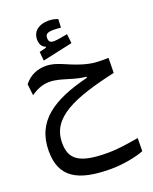

<svg xmlns="http://www.w3.org/2000/svg" viewBox="-178 -776 941 1184"><g transform="rotate(-20 293.0 -184.0)"><path d="M340.8 312C423.3 312 514.6 293 558.6 274.4L559.6 189C504.9 197.3 435.1 211.9 355.5 211.9C168.5 211.9 111.3 166 111.3 58.1C111.3 -107.9 278.3 -175.8 558.1 -239.3L559.6 -337.4C489.3 -335 452.6 -336.9 391.1 -355.5C301.3 -382.3 250 -422.9 177.7 -422.9C127 -422.9 73.7 -404.8 35.2 -354.5L43.9 -279.8C78.1 -304.2 118.2 -322.8 164.1 -322.8C209 -322.8 246.1 -309.6 297.4 -294.4C333.5 -283.7 363.8 -276.9 392.6 -274.4V-267.6C161.1 -210 16.6 -121.1 16.6 77.6C16.6 248.5 121.1 312 340.8 312ZM178.7 -458 376 -501 369.1 -562C339.8 -556.6 299.3 -548.8 280.8 -548.8C257.3 -548.8 245.6 -556.2 245.6 -581.1C245.6 -606.4 258.8 -615.7 301.8 -615.7C313 -615.7 332.5 -614.3 347.7 -612.3L350.6 -668C334 -674.3 315.9 -679.7 288.6 -679.7C227.5 -679.7 184.1 -648.9 184.1 -593.8C184.1 -562.5 196.8 -542.5 219.2 -534.7V-528.3L173.3 -516.6Z"/></g></svg>

Font: Cascadia Code PL
Style: Regular
Weight: 400
Monospace: yes
Designer: Aaron Bell
Foundry: Saja Typeworks
Version: Version 2404.023